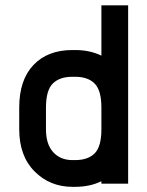

<svg xmlns="http://www.w3.org/2000/svg" viewBox="-20 -704 565 736"><path d="M156.2 -291.5V-208.5Q156.2 -151.4 183.8 -120.8Q211.4 -90.3 257.8 -90.3H267.6Q317.4 -90.3 343 -116.2Q368.7 -142.1 368.7 -208.5V-291.5Q368.7 -357.4 343 -383.5Q317.4 -409.7 267.6 -409.7H257.8Q208 -409.7 182.1 -383.5Q156.2 -357.4 156.2 -291.5ZM257.8 -512.2H267.6Q324.7 -512.2 368.7 -490.7V-683.6H471.2V0H368.7V-9.3Q324.7 12.2 267.6 12.2H257.8Q171.4 12.2 112.5 -46.9Q53.7 -106 53.7 -208.5V-291.5Q53.7 -397.5 108.2 -454.8Q162.6 -512.2 257.8 -512.2Z"/></svg>

Font: Anka/Coder Condensed
Style: Bold
Weight: 700
Width: 4
Monospace: yes
Version: Version 001.100